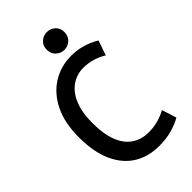

<svg xmlns="http://www.w3.org/2000/svg" viewBox="-271 -996 1102 1102"><g transform="rotate(-45 280.0 -444.5)"><path d="M335 15Q247 15 181.5 -25.5Q116 -66 79.5 -146.5Q43 -227 43 -347Q43 -464 83 -544.5Q123 -625 191 -667Q259 -709 342 -709Q379 -709 411 -702Q443 -695 469 -684Q495 -673 516 -660L485 -570Q452 -590 416.5 -600.5Q381 -611 343 -611Q291 -611 248 -582Q205 -553 180.5 -494.5Q156 -436 156 -349Q156 -261 178.5 -202Q201 -143 244.5 -113Q288 -83 347 -83Q388 -83 424 -93Q460 -103 491 -120L519 -31Q485 -11 438.5 2Q392 15 335 15ZM340 -760Q311 -760 289.5 -780Q268 -800 268 -832Q268 -865 289.5 -884.5Q311 -904 340 -904Q369 -904 390.5 -884.5Q412 -865 412 -833Q412 -800 390.5 -780Q369 -760 340 -760Z"/></g></svg>

Font: Ubuntu Sans Mono Medium
Style: Regular
Weight: 500
Monospace: yes
Designer: Dalton Maag Ltd
Foundry: Dalton Maag Ltd
Version: Version 1.006